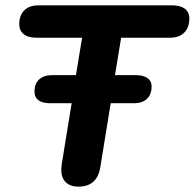

<svg xmlns="http://www.w3.org/2000/svg" viewBox="-20 -690 728 718"><path d="M209 -56Q210 -67 211 -77L248 -304H167Q139 -304 124 -315Q109 -326 109 -347Q109 -377 126.5 -393Q144 -409 174 -409H264L287 -549H116Q85 -549 68.5 -562.5Q52 -576 52 -599Q52 -633 71 -651.5Q90 -670 124 -670H624Q654 -670 671 -657.5Q688 -645 688 -621Q688 -587 669 -568Q650 -549 616 -549H433L410 -409H488Q516 -409 531.5 -398Q547 -387 547 -367Q547 -337 529.5 -320.5Q512 -304 482 -304H394L355 -64Q343 8 273 8Q243 8 226 -8.5Q209 -25 209 -56Z"/></svg>

Font: SN Pro Bold
Style: Bold Italic
Weight: 700
Italic angle: -9°
Designer: Tobias Whetton
Foundry: Supernotes
Version: Version 1.003